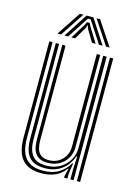

<svg xmlns="http://www.w3.org/2000/svg" viewBox="-117 -827 651 901"><g transform="rotate(15 208.5 -377.0)"><path d="M175 7.8Q142.2 7.8 120 -0.8Q97.8 -9.2 84.2 -23.9Q70.8 -38.5 63.6 -56.8Q56.5 -75 54 -94.8Q51.5 -114.5 51.5 -133V-600H67.2V-135.2Q67.2 -113.2 71 -90.5Q74.8 -67.8 86.2 -48.5Q97.8 -29.2 119.9 -17.5Q142 -5.8 179.2 -5.8Q224 -5.8 255.1 -24.6Q286.2 -43.5 303.8 -75.5H307.5L299.8 -20.5V0H284V-9.5L293.2 -45.2H290Q269.5 -17 240.4 -4.6Q211.2 7.8 175 7.8ZM346 0V-600H361.8V0ZM191.2 -47.2Q165 -47.2 149.6 -56Q134.2 -64.8 126.6 -78.8Q119 -92.8 116.8 -108.9Q114.5 -125 114.5 -139.5V-600H130.2V-140.2Q130.2 -120 134.8 -101.8Q139.2 -83.5 152.9 -72Q166.5 -60.5 193.2 -60.5Q218.5 -60.5 238.5 -72.1Q258.5 -83.8 270.2 -103.9Q282 -124 282 -149V-600H298.5V-150Q298.5 -122.8 285.1 -99.2Q271.8 -75.8 247.6 -61.5Q223.5 -47.2 191.2 -47.2ZM183.2 -19.5Q129.5 -19.8 106.2 -48.8Q83 -77.8 83 -136V-600H98.8V-137.5Q98.8 -87.2 118.5 -60Q138.2 -32.8 187.8 -32.8Q226.5 -32.8 254.8 -49.9Q283 -67 298.1 -94Q313.2 -121 313.2 -150.8V-600H330V0H314.5V-44L317.5 -111.8H313.5Q298.8 -68.2 264.9 -43.8Q231 -19.2 183.2 -19.5ZM78.8 -645 156.5 -762H173.5L96.2 -645ZM113.2 -645 189 -762H222.2L298 -645H280.2L227.2 -727L212.2 -749.8H199L183.8 -726.8L131 -645ZM147 -645 190.2 -715 199.5 -732.8H211.8L221 -715L264.5 -645H246.5L210.2 -706.2L207 -718.5H204.2L201 -706.2L164.8 -645ZM314.8 -645 237.5 -762H254.8L332.2 -645Z"/></g></svg>

Font: Big Shoulders Inline Text Thin
Style: Regular
Weight: 400
Version: Version 2.002